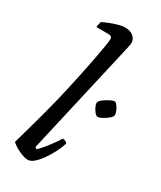

<svg xmlns="http://www.w3.org/2000/svg" viewBox="-202 -870 788 940"><g transform="rotate(30 192.5 -400.0)"><path d="M125 0Q109 0 87.5 -8.5Q66 -17 48.5 -28Q31 -39 27 -46Q30 -56 37 -81.5Q44 -107 54 -142Q64 -177 74.5 -216Q85 -255 94 -291Q107 -340 119 -394Q131 -448 142 -500Q153 -552 161.5 -597Q170 -642 175 -673Q180 -704 180 -714Q180 -724 173.5 -727.5Q167 -731 156 -731H91Q91 -739 93.5 -749Q96 -759 98 -764Q113 -771 134.5 -779.5Q156 -788 177.5 -794Q199 -800 215 -800Q244 -800 261.5 -785Q279 -770 279 -747Q279 -745 275 -725.5Q271 -706 266 -686L126 -73L136 -66Q148 -77 164 -96.5Q180 -116 196 -138Q212 -160 222 -176Q230 -176 238 -172Q246 -168 248 -163Q242 -142 228.5 -114.5Q215 -87 197 -60.5Q179 -34 160 -17Q141 0 125 0ZM315 -353Q308 -353 299 -363.5Q290 -374 283.5 -387.5Q277 -401 277 -410Q277 -420 292 -431.5Q307 -443 324.5 -452Q342 -461 350 -461Q357 -461 365 -450.5Q373 -440 379 -426.5Q385 -413 385 -403Q385 -394 371.5 -382.5Q358 -371 341.5 -362Q325 -353 315 -353Z"/></g></svg>

Font: Texturina 12pt Medium
Style: Italic
Weight: 500
Italic angle: -11°
Designer: Guillermo Torres Carreño
Foundry: Omnibus-Type
Version: Version 1.002